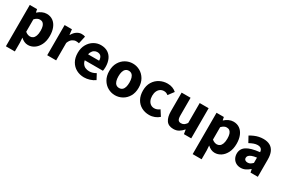

<svg xmlns="http://www.w3.org/2000/svg" viewBox="78 -1529 4003 2734"><g transform="rotate(30 2080.0 -162.0)"><path d="M65 184V-496H185L195 -447H199Q228 -474 265 -491Q302 -508 340 -508Q400 -508 443.5 -477Q487 -446 510.5 -389Q534 -332 534 -256Q534 -171 504 -111Q474 -51 426.5 -19.5Q379 12 325 12Q293 12 263.5 -1.5Q234 -15 207 -40L212 39V184ZM291 -108Q317 -108 338 -123Q359 -138 371 -170.5Q383 -203 383 -254Q383 -299 373.5 -328.5Q364 -358 345 -373Q326 -388 297 -388Q275 -388 254.5 -377.5Q234 -367 212 -344V-140Q232 -123 252.5 -115.5Q273 -108 291 -108Z M638 0V-496H758L768 -410H772Q799 -459 836.5 -483.5Q874 -508 913 -508Q934 -508 948 -505.5Q962 -503 972 -498L944 -373Q932 -376 921 -377.5Q910 -379 894 -379Q866 -379 835.5 -359Q805 -339 785 -287V0Z M1248 12Q1177 12 1120 -19Q1063 -50 1030 -108Q997 -166 997 -248Q997 -328 1030.5 -386.5Q1064 -445 1117.5 -476.5Q1171 -508 1231 -508Q1301 -508 1348.5 -477Q1396 -446 1419 -392Q1442 -338 1442 -270Q1442 -251 1440 -232.5Q1438 -214 1436 -205H1112L1110 -302H1317Q1317 -344 1297.5 -370Q1278 -396 1234 -396Q1210 -396 1186 -382Q1162 -368 1146.5 -336Q1131 -304 1133 -248Q1134 -191 1154 -158.5Q1174 -126 1204.5 -113Q1235 -100 1268 -100Q1297 -100 1323.5 -108Q1350 -116 1377 -132L1424 -44Q1386 -17 1339 -2.5Q1292 12 1248 12Z M1756 12Q1694 12 1639 -18.5Q1584 -49 1549.5 -107.5Q1515 -166 1515 -248Q1515 -330 1549.5 -388.5Q1584 -447 1639 -477.5Q1694 -508 1756 -508Q1819 -508 1874 -477.5Q1929 -447 1963.5 -388.5Q1998 -330 1998 -248Q1998 -166 1963.5 -107.5Q1929 -49 1874 -18.5Q1819 12 1756 12ZM1756 -107Q1787 -107 1807.5 -124Q1828 -141 1837.5 -173Q1847 -205 1847 -248Q1847 -291 1837.5 -323Q1828 -355 1807.5 -372.5Q1787 -390 1756 -390Q1726 -390 1705.5 -372.5Q1685 -355 1675.5 -323Q1666 -291 1666 -248Q1666 -205 1675.5 -173Q1685 -141 1705.5 -124Q1726 -107 1756 -107Z M2318 12Q2248 12 2191.5 -18.5Q2135 -49 2102.5 -107.5Q2070 -166 2070 -248Q2070 -330 2106 -388.5Q2142 -447 2201 -477.5Q2260 -508 2328 -508Q2374 -508 2410.5 -493.5Q2447 -479 2473 -455L2404 -364Q2390 -376 2374 -383Q2358 -390 2336 -390Q2302 -390 2276 -372.5Q2250 -355 2235.5 -323Q2221 -291 2221 -248Q2221 -205 2235.5 -173Q2250 -141 2275.5 -124Q2301 -107 2333 -107Q2358 -107 2380 -116Q2402 -125 2421 -140L2479 -49Q2448 -21 2406 -4.5Q2364 12 2318 12Z M2716 12Q2635 12 2598.5 -41.5Q2562 -95 2562 -188V-496H2709V-207Q2709 -153 2724 -133Q2739 -113 2770 -113Q2798 -113 2818 -125.5Q2838 -138 2859 -168V-496H3006V0H2886L2875 -69H2872Q2840 -32 2803.5 -10Q2767 12 2716 12Z M3136 184V-496H3256L3266 -447H3270Q3299 -474 3336 -491Q3373 -508 3411 -508Q3471 -508 3514.5 -477Q3558 -446 3581.5 -389Q3605 -332 3605 -256Q3605 -171 3575 -111Q3545 -51 3497.5 -19.5Q3450 12 3396 12Q3364 12 3334.5 -1.5Q3305 -15 3278 -40L3283 39V184ZM3362 -108Q3388 -108 3409 -123Q3430 -138 3442 -170.5Q3454 -203 3454 -254Q3454 -299 3444.5 -328.5Q3435 -358 3416 -373Q3397 -388 3368 -388Q3346 -388 3325.5 -377.5Q3305 -367 3283 -344V-140Q3303 -123 3323.5 -115.5Q3344 -108 3362 -108Z M3823 12Q3778 12 3744.5 -8Q3711 -28 3693 -62Q3675 -96 3675 -138Q3675 -216 3741 -260Q3807 -304 3954 -320Q3953 -341 3944.5 -357Q3936 -373 3919.5 -382Q3903 -391 3876 -391Q3845 -391 3813 -379.5Q3781 -368 3744 -348L3692 -443Q3724 -462 3758 -477Q3792 -492 3828.5 -500Q3865 -508 3904 -508Q3968 -508 4012 -483.5Q4056 -459 4078.5 -409.5Q4101 -360 4101 -284V0H3981L3971 -51H3967Q3936 -24 3900.5 -6Q3865 12 3823 12ZM3873 -102Q3898 -102 3916.5 -113.5Q3935 -125 3954 -144V-231Q3902 -224 3872 -212Q3842 -200 3829 -184Q3816 -168 3816 -149Q3816 -126 3831.5 -114Q3847 -102 3873 -102Z"/></g></svg>

Font: Mada
Style: Bold
Weight: 700
Designer: Khaled Hosny
Version: Version 1.5